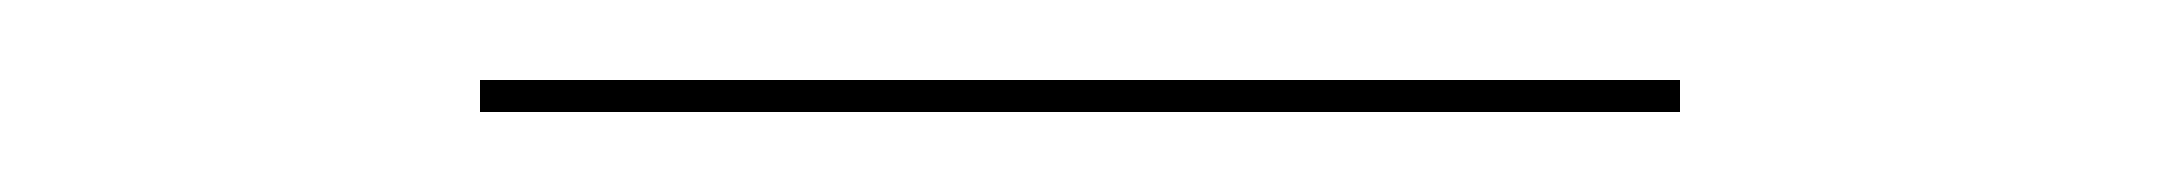

<svg xmlns="http://www.w3.org/2000/svg" viewBox="-20 -628 540 48"><path d="M400 -608V-600H100V-608Z"/></svg>

Font: Antic
Style: Regular
Weight: 400
Version: Version 1.0002